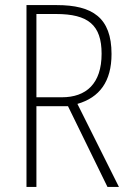

<svg xmlns="http://www.w3.org/2000/svg" viewBox="-20 -734 507 754"><path d="M203 -714H84V0H123V-317H247L402 0H447L284 -326C371 -351 418 -414 418 -522C418 -665 343 -714 203 -714ZM200 -679C326 -679 379 -636 379 -523C379 -405 318 -352 223 -352H123V-679Z"/></svg>

Font: Noto Sans Sinhala UI Condensed ExtraLight
Style: Regular
Weight: 200
Width: 3
Designer: Jelle Bosma - Monotype Design Team
Foundry: Monotype Imaging Inc.
Version: Version 2.006